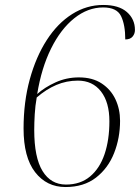

<svg xmlns="http://www.w3.org/2000/svg" viewBox="-20 -744 564 774"><path d="M244 10Q168 10 121.5 -50Q75 -110 75 -226Q75 -333 100 -424Q125 -515 168.5 -582.5Q212 -650 270.5 -687Q329 -724 396 -724Q459 -724 491.5 -695.5Q524 -667 524 -623Q524 -608 514.5 -596.5Q505 -585 485 -585Q485 -644 468 -679Q451 -714 396 -714Q334 -714 279.5 -670.5Q225 -627 186 -548.5Q147 -470 130 -365Q160 -392 204 -412Q248 -432 298 -432Q353 -432 390 -407.5Q427 -383 445.5 -343.5Q464 -304 464 -257Q464 -188 440 -127Q416 -66 367 -28Q318 10 244 10ZM246 0Q304 0 343 -32.5Q382 -65 401.5 -122.5Q421 -180 421 -255Q421 -332 387 -375.5Q353 -419 294 -419Q248 -419 207 -401.5Q166 -384 128 -351Q122 -318 120 -283Q118 -248 118 -220Q118 -109 151.5 -54.5Q185 0 246 0Z"/></svg>

Font: Noto Serif Display ExtraLight
Style: Italic
Weight: 200
Italic angle: -12°
Designer: Monotype Design Team
Foundry: Monotype Imaging Inc.
Version: Version 2.009